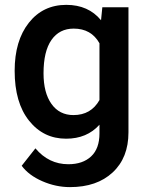

<svg xmlns="http://www.w3.org/2000/svg" viewBox="-20 -558 607 786"><path d="M40 -268.1Q40 -391.1 97.9 -464.6Q155.8 -538.1 251.5 -538.1Q341.8 -538.1 393.6 -475.1L398.9 -528.3H505.9V-16.1Q505.9 87.9 441.2 147.9Q376.5 208 266.6 208Q208.5 208 153.1 183.8Q97.7 159.7 68.8 120.6L125 49.3Q179.7 114.3 259.8 114.3Q318.8 114.3 353 82.3Q387.2 50.3 387.2 -11.7V-47.4Q335.9 9.8 250.5 9.8Q157.7 9.8 98.9 -64Q40 -137.7 40 -268.1ZM158.2 -257.8Q158.2 -178.2 190.7 -132.6Q223.1 -86.9 280.8 -86.9Q352.5 -86.9 387.2 -148.4V-380.9Q353.5 -440.9 281.7 -440.9Q223.1 -440.9 190.7 -394.5Q158.2 -348.1 158.2 -257.8Z"/></svg>

Font: Shabnam Medium FD
Style: Medium-FD
Weight: 500
Foundry: DejaVu fonts team - Redesigned by Saber Rastikerdar - Based on Vazir font
Version: Version 5.0.0